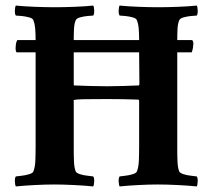

<svg xmlns="http://www.w3.org/2000/svg" viewBox="-20 -666 763 690"><path d="M669 -522Q672 -522 673.5 -517.5Q675 -513 675 -509Q675 -505 673.5 -495Q672 -485 669 -478H617V-142Q617 -139 617 -135.5Q617 -132 617 -129Q617 -103 618 -83Q619 -63 624 -50Q627 -44 639.5 -40Q652 -36 666.5 -34.5Q681 -33 687 -32Q691 -27 690.5 -14Q690 -1 687 4Q659 1 618.5 -1Q578 -3 547 -3Q516 -3 477.5 -1Q439 1 410 4Q407 -1 406.5 -14Q406 -27 410 -32Q417 -33 430.5 -34.5Q444 -36 457 -40Q470 -44 472 -50Q478 -65 479 -88Q480 -111 480 -142V-303Q480 -305 479 -306.5Q478 -308 478 -308Q451 -309 423 -309.5Q395 -310 365 -310Q311 -310 286 -309.5Q261 -309 254 -308Q247 -307 245 -306Q244 -305 244.5 -303.5Q245 -302 245 -302V-142Q245 -139 245 -135.5Q245 -132 245 -129Q245 -103 246 -83Q247 -63 252 -50Q255 -44 267.5 -40Q280 -36 294.5 -34.5Q309 -33 315 -32Q319 -27 318.5 -14Q318 -1 315 4Q287 1 246.5 -1Q206 -3 175 -3Q144 -3 105 -1Q66 1 37 4Q34 -1 33.5 -14Q33 -27 37 -32Q44 -33 58 -34.5Q72 -36 85 -40Q98 -44 100 -50Q106 -65 107 -88Q108 -111 108 -142V-478H41Q38 -478 37 -483Q36 -488 36 -492Q36 -497 37 -506Q38 -515 42 -522H108Q108 -545 106.5 -563Q105 -581 100 -593Q98 -600 85 -603.5Q72 -607 58 -608.5Q44 -610 37 -610Q33 -615 33.5 -628.5Q34 -642 37 -646Q66 -643 106 -641.5Q146 -640 177 -640Q208 -640 247.5 -641.5Q287 -643 315 -646Q318 -642 318.5 -628.5Q319 -615 315 -610Q309 -610 294.5 -608.5Q280 -607 267.5 -603.5Q255 -600 252 -593Q247 -581 246 -563Q245 -545 245 -522H480Q480 -545 478.5 -563Q477 -581 472 -593Q470 -600 457 -603.5Q444 -607 430.5 -608.5Q417 -610 410 -610Q406 -615 406.5 -628.5Q407 -642 410 -646Q439 -643 478.5 -641.5Q518 -640 549 -640Q580 -640 619.5 -641.5Q659 -643 687 -646Q690 -642 690.5 -628.5Q691 -615 687 -610Q681 -610 666.5 -608.5Q652 -607 639.5 -603.5Q627 -600 624 -593Q619 -581 618 -563Q617 -545 617 -522ZM245 -478V-362Q245 -361 245.5 -360Q246 -359 246 -359Q275 -358 303.5 -357Q332 -356 365 -356Q392 -356 422.5 -357Q453 -358 479 -359Q479 -359 480 -360.5Q481 -362 481 -363L480 -478Z"/></svg>

Font: Amiri
Style: Bold
Weight: 700
Designer: Khaled Hosny
Version: Version 0.113